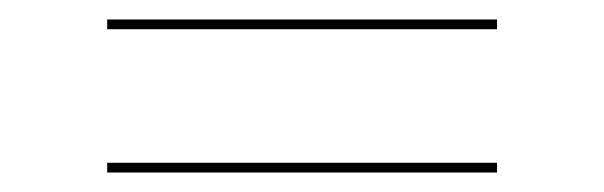

<svg xmlns="http://www.w3.org/2000/svg" viewBox="-20 -437 620 197"><path d="M90 -270H490V-260H90ZM90 -417H490V-407H90Z"/></svg>

Font: Lato Hairline
Style: Regular
Weight: 100
Designer: Lukasz Dziedzic
Foundry: tyPoland Lukasz Dziedzic
Version: Version 2.007; 2014-02-27